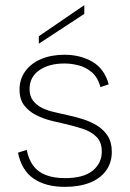

<svg xmlns="http://www.w3.org/2000/svg" viewBox="-20 -720 505 747"><path d="M308 -700V-666L131 -550V-579ZM84 -137Q91 -101 108.5 -76.5Q126 -52 157 -39.5Q188 -27 233 -27Q305 -27 340.5 -56Q376 -85 376 -130Q376 -167 355.5 -187.5Q335 -208 301.5 -219Q268 -230 232 -238Q209 -243 179 -250.5Q149 -258 121 -272Q93 -286 74.5 -309.5Q56 -333 56 -372Q56 -412 78.5 -443Q101 -474 140.5 -490.5Q180 -507 231 -507Q292 -507 339 -480Q386 -453 403 -392L371 -381Q360 -420 336.5 -439.5Q313 -459 285 -466Q257 -473 231 -473Q170 -473 132.5 -446.5Q95 -420 95 -374Q95 -346 108.5 -328.5Q122 -311 143 -300.5Q164 -290 190.5 -284Q217 -278 243 -272Q272 -266 302 -256.5Q332 -247 357.5 -231.5Q383 -216 399 -191.5Q415 -167 415 -129Q415 -87 392.5 -56Q370 -25 329 -9Q288 7 232 7Q158 7 111 -25Q64 -57 50 -126Z"/></svg>

Font: Albert Sans ExtraLight
Style: Regular
Weight: 250
Designer: Andreas Rasmussen
Foundry: a.Foundry
Version: Version 1.025